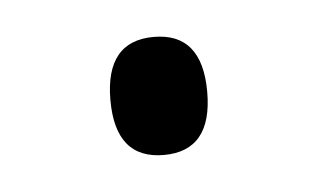

<svg xmlns="http://www.w3.org/2000/svg" viewBox="-26 -421 266 162"><g transform="rotate(-5 107.5 -340.0)"><path d="M67 -340Q67 -390 108 -390Q149 -390 149 -340Q149 -290 108 -290Q67 -290 67 -340Z"/></g></svg>

Font: Noto Sans Lao UI Cond Light
Style: Regular
Weight: 300
Width: 3
Designer: Monotype Design Team
Foundry: Monotype Imaging Inc.
Version: Version 2.000; ttfautohint (v1.8.4.7-5d5b)